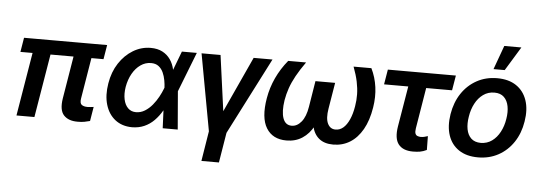

<svg xmlns="http://www.w3.org/2000/svg" viewBox="-58 -961 3761 1343"><g transform="rotate(5 1823.0 -289.0)"><path d="M664.6 -545.9 647.9 -445.3H64.5L81.1 -545.9ZM292.5 -545.9 201.7 0H75.7L166.5 -545.9ZM454.1 -545.9H579.6L515.6 -158.7Q509.8 -124.5 524.2 -113.5Q538.6 -102.5 565.4 -102.5Q577.1 -102.5 588.6 -104Q600.1 -105.5 608.4 -106.4L591.8 -6.3Q574.7 -1.5 553 2.7Q531.2 6.8 505.4 6.3Q440.9 6.8 408 -28.6Q375 -64 388.2 -147Z M886.2 11.7Q816.4 10.7 768.8 -26.6Q721.2 -64 701.7 -129.4Q682.1 -194.8 696.3 -279.8Q709.5 -360.8 749.5 -422.1Q789.6 -483.4 847.2 -518.1Q904.8 -552.7 970.7 -552.7Q1018.6 -552.7 1052.7 -534.9Q1086.9 -517.1 1108.6 -486.1Q1130.4 -455.1 1139.2 -414.1L1181.6 -417.5L1185.5 -270.5L1208 0H1102.5L1090.3 -282.2Q1089.4 -307.1 1084.2 -335.7Q1079.1 -364.3 1067.6 -389.6Q1056.2 -415 1035.4 -431.2Q1014.6 -447.3 981.9 -447.3Q942.4 -447.3 908.7 -423.8Q875 -400.4 851.8 -359.4Q828.6 -318.4 819.3 -265.6Q811.5 -216.8 819.6 -178.2Q827.6 -139.6 849.9 -117.7Q872.1 -95.7 906.2 -95.7Q939.5 -95.7 968.3 -113.5Q997.1 -131.3 1020.3 -159.4Q1043.5 -187.5 1060.3 -218.5Q1077.1 -249.5 1086.9 -275.4L1189.5 -545.9H1294.4L1187.5 -271.5L1134.8 -128.9L1096.2 -124.5Q1073.2 -84.5 1042.7 -53.5Q1012.2 -22.5 973.1 -5.4Q934.1 11.7 886.2 11.7Z M1327.6 -545.9H1460.9L1514.2 -155.8L1693.4 -545.9H1825.7L1549.8 -6.8L1515.1 204.1H1392.1L1426.3 -6.8Z M1936 -545.9H2061.5Q2022 -490.2 1996.3 -443.6Q1970.7 -397 1956.3 -355Q1941.9 -313 1934.6 -270.5Q1921.9 -188.5 1938.5 -142.3Q1955.1 -96.2 1999 -96.2Q2037.6 -96.2 2067.4 -132.6Q2097.2 -168.9 2108.4 -238.3L2138.2 -421.4H2234.4L2205.6 -248Q2192.4 -168.5 2161.6 -110.6Q2130.9 -52.7 2083 -21.5Q2035.2 9.8 1971.7 9.8Q1874.5 9.8 1830.3 -62.3Q1786.1 -134.3 1809.6 -272.9Q1822.3 -347.7 1854.2 -416.5Q1886.2 -485.4 1936 -545.9ZM2395 -545.9H2520Q2549.8 -485.4 2559.1 -416.5Q2568.4 -347.7 2556.2 -272.9Q2541.5 -180.7 2505.6 -117.7Q2469.7 -54.7 2417.5 -22.5Q2365.2 9.8 2299.8 9.8Q2236.8 9.8 2199.5 -21.5Q2162.1 -52.7 2150.6 -110.6Q2139.2 -168.5 2152.3 -248L2180.7 -421.4H2276.4L2246.1 -238.3Q2234.4 -168.9 2252 -132.6Q2269.5 -96.2 2307.6 -96.2Q2337.4 -96.2 2361.6 -116.9Q2385.7 -137.7 2403.3 -177Q2420.9 -216.3 2429.7 -270.5Q2437 -313 2436.3 -355Q2435.5 -397 2425.8 -443.6Q2416 -490.2 2395 -545.9Z M3113.3 -545.9 3095.7 -440.9H2618.2L2635.7 -545.9ZM2805.7 -545.9H2931.2L2866.7 -154.3Q2862.8 -129.9 2867.2 -117.7Q2871.6 -105.5 2882.3 -101.3Q2893.1 -97.2 2906.2 -96.7Q2921.4 -97.2 2932.6 -100.3Q2943.8 -103.5 2955.1 -106.9L2956.5 -9.8Q2931.6 2.4 2909.4 6.1Q2887.2 9.8 2859.9 9.8Q2789.6 9.8 2758.1 -30.5Q2726.6 -70.8 2740.7 -156.7Z M3316.9 10.7Q3235.8 10.7 3182.4 -24.9Q3128.9 -60.5 3107.4 -124.5Q3085.9 -188.5 3099.6 -273.9Q3113.3 -357.9 3155 -420.4Q3196.8 -482.9 3260.5 -517.8Q3324.2 -552.7 3403.3 -552.7Q3483.9 -552.7 3537.1 -517.1Q3590.3 -481.4 3612.3 -417.2Q3634.3 -353 3620.1 -267.6Q3606.9 -184.1 3564.9 -121.3Q3522.9 -58.6 3459.2 -23.9Q3395.5 10.7 3316.9 10.7ZM3327.1 -91.8Q3372.1 -92.3 3405.8 -116.7Q3439.5 -141.1 3461.4 -182.4Q3483.4 -223.6 3491.2 -274.4Q3499.5 -323.7 3491.9 -363.5Q3484.4 -403.3 3460 -427Q3435.5 -450.7 3392.6 -450.7Q3348.1 -450.7 3314 -426Q3279.8 -401.4 3258.1 -360.1Q3236.3 -318.8 3228.5 -267.6Q3220.2 -218.8 3227.5 -179Q3234.9 -139.2 3259.5 -115.7Q3284.2 -92.3 3327.1 -91.8ZM3371.6 -613.8 3432.6 -781.7H3552.7L3450.2 -613.8Z"/></g></svg>

Font: Inter Tight SemiBold
Style: Italic
Weight: 600
Italic angle: -9.39999°
Designer: Rasmus Andersson
Foundry: rsms
Version: Version 3.004